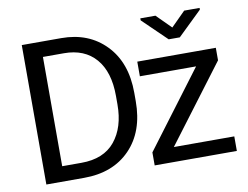

<svg xmlns="http://www.w3.org/2000/svg" viewBox="-79 -852 1245 964"><g transform="rotate(-10 543.5 -370.0)"><path d="M769 -739.7 842.3 -666.5 915.5 -739.7H994.1V-731L870.6 -611.3H814L691.9 -729.5V-739.7ZM82.5 0V-710.9H283.7Q423.8 -710.9 510.5 -620.8Q597.2 -530.8 597.2 -376.5V-334Q597.2 -179.7 510 -89.8Q422.9 0 274.9 0ZM176.8 -633.8V-76.7H274.9Q388.7 -76.7 446.3 -147Q503.9 -217.3 503.9 -334V-377.4Q503.9 -500 446.3 -566.9Q388.7 -633.8 283.7 -633.8ZM639.2 -453.6V-528.3H1039.6V-464.4L745.6 -74.2H1053.7V0H634.8V-66.4L925.8 -453.6Z"/></g></svg>

Font: Roboto21382017
Style: Regular
Weight: 400
Designer: Christian Robertson
Foundry: Google
Version: Version 2.138; 2017